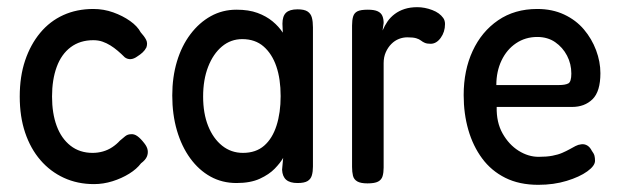

<svg xmlns="http://www.w3.org/2000/svg" viewBox="-20 -501 1727 535"><path d="M242 12Q196 12 158 -5.5Q120 -23 92.5 -55Q65 -87 50 -131.5Q35 -176 35 -232Q35 -288 50 -332.5Q65 -377 92 -409.5Q119 -442 156.5 -459Q194 -476 240 -476Q269 -476 295.5 -466.5Q322 -457 342.5 -442.5Q363 -428 372 -411Q382 -400 387 -390.5Q392 -381 388 -369Q384 -361 377.5 -355Q371 -349 363 -344Q344 -330 328 -341Q318 -351 308 -359.5Q298 -368 287.5 -374.5Q277 -381 265.5 -385Q254 -389 240 -389Q203 -389 177 -369.5Q151 -350 138 -314.5Q125 -279 125 -232Q125 -185 138 -150Q151 -115 176.5 -95Q202 -75 238 -75Q253 -75 267 -79Q281 -83 293 -91Q305 -99 314 -109Q322 -116 329 -121.5Q336 -127 345 -127Q354 -128 363 -121.5Q372 -115 382 -102Q390 -92 391.5 -82.5Q393 -73 389 -64Q385 -55 373 -46Q361 -30 340 -17Q319 -4 293.5 4Q268 12 242 12Z M809 9Q788 9 777.5 0Q767 -9 766 -28L769 -61Q761 -47 745.5 -31Q730 -15 704 -3Q678 9 639 9Q599 9 566.5 -9Q534 -27 510 -60Q486 -93 473 -137.5Q460 -182 460 -235Q460 -286 473 -329.5Q486 -373 510.5 -405.5Q535 -438 567.5 -456Q600 -474 639 -474Q673 -474 697.5 -465Q722 -456 739.5 -441.5Q757 -427 768 -410L767 -435Q767 -456 777 -465.5Q787 -475 809 -475Q828 -475 837 -469Q846 -463 849 -452Q852 -441 852 -425V-37Q852 -23 849 -12.5Q846 -2 837 3.5Q828 9 809 9ZM657 -75Q693 -75 716 -95Q739 -115 750.5 -151Q762 -187 762 -233Q762 -281 750 -316Q738 -351 714.5 -371.5Q691 -392 655 -392Q623 -392 598.5 -371.5Q574 -351 560 -315Q546 -279 546 -232Q546 -185 560 -150Q574 -115 599 -95Q624 -75 657 -75Z M1004 10Q985 10 975.5 4.5Q966 -1 963.5 -11.5Q961 -22 961 -36V-430Q961 -445 964 -455Q967 -465 976 -469.5Q985 -474 1005 -474Q1023 -474 1032.5 -469.5Q1042 -465 1045.5 -456.5Q1049 -448 1049 -437L1046 -416Q1052 -430 1060 -441.5Q1068 -453 1080 -462Q1092 -471 1107.5 -476Q1123 -481 1143 -481Q1153 -481 1163.5 -479Q1174 -477 1184.5 -473Q1195 -469 1202.5 -463.5Q1210 -458 1215 -451Q1220 -444 1220 -434Q1220 -412 1208 -395.5Q1196 -379 1180 -379Q1170 -379 1164 -381.5Q1158 -384 1153 -388Q1148 -392 1139.5 -394.5Q1131 -397 1115 -397Q1103 -397 1091.5 -392.5Q1080 -388 1070.5 -378.5Q1061 -369 1055 -355.5Q1049 -342 1049 -325V-34Q1049 -20 1046 -10Q1043 0 1033.5 5Q1024 10 1004 10Z M1480 14Q1427 14 1388 -5.5Q1349 -25 1323.5 -59.5Q1298 -94 1285 -139Q1272 -184 1272 -236Q1272 -305 1297 -359Q1322 -413 1368 -444.5Q1414 -476 1477 -476Q1519 -476 1552 -460.5Q1585 -445 1607 -419Q1629 -393 1641 -361Q1653 -329 1653 -297Q1653 -246 1631 -224.5Q1609 -203 1574 -203H1364Q1363 -160 1380.5 -129Q1398 -98 1425 -81Q1452 -64 1481 -64Q1503 -64 1519 -67Q1535 -70 1546.5 -75Q1558 -80 1567 -85Q1576 -90 1583.5 -94Q1591 -98 1600 -99Q1609 -100 1616.5 -95.5Q1624 -91 1629 -81Q1635 -73 1636.5 -67Q1638 -61 1638 -53Q1638 -39 1616.5 -23.5Q1595 -8 1559 3Q1523 14 1480 14ZM1363 -264H1537Q1555 -264 1563.5 -268.5Q1572 -273 1572 -296Q1572 -323 1560 -346Q1548 -369 1527 -383.5Q1506 -398 1477 -398Q1444 -398 1418 -380.5Q1392 -363 1377.5 -332.5Q1363 -302 1363 -264Z"/></svg>

Font: Fredoka SemiCondensed
Style: Regular
Weight: 400
Width: 4
Designer: Ben Nathan
Foundry: Milena B. Brandão, Ben Nathan
Version: Version 2.001